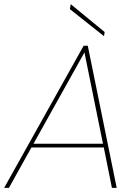

<svg xmlns="http://www.w3.org/2000/svg" viewBox="-38 -903 659 923"><path d="M500 0 461 -194H113L5 0H-18L364 -683H384L523 0ZM298 -859 302 -883 465 -749 462 -729ZM457 -212 368 -651 123 -212Z"/></svg>

Font: Poppins Thin
Style: Italic
Weight: 250
Italic angle: -10°
Designer: Ninad Kale (Devanagari), Jonny Pinhorn (Latin)
Foundry: Indian Type Foundry
Version: Version 3.200;PS 1.000;hotconv 16.6.54;makeotf.lib2.5.65590